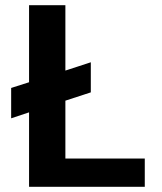

<svg xmlns="http://www.w3.org/2000/svg" viewBox="-20 -720 626 740"><path d="M92 0V-287L23 -264V-381L92 -403V-700H232V-448L330 -480V-364L232 -332V-109H538V0Z"/></svg>

Font: DM Sans ExtraBold
Style: Regular
Weight: 800
Designer: Colophon Foundry, Jonny Pinhorn
Foundry: Colophon Foundry
Version: Version 4.004; ttfautohint (v1.8.4.7-5d5b)